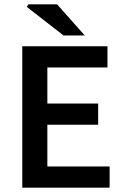

<svg xmlns="http://www.w3.org/2000/svg" viewBox="-20 -868 578 888"><path d="M83 0V-654H477V-556H199V-389H434V-291H199V-98H487V0ZM274 -704 104 -836 111 -848H244L372 -704Z"/></svg>

Font: Source Sans 3 SemiBold
Style: Regular
Weight: 600
Designer: Paul D. Hunt
Foundry: Adobe
Version: Version 3.046;hotconv 1.0.118;makeotfexe 2.5.65603